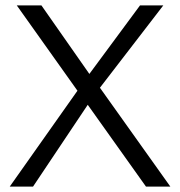

<svg xmlns="http://www.w3.org/2000/svg" viewBox="-20 -689 664 709"><path d="M16 0H102L304 -302L519 0H609L349 -365L583 -669H497L310 -416L133 -669H42L266 -354Z"/></svg>

Font: KpMath
Style: Sans
Weight: 400
Version: Version 0.64